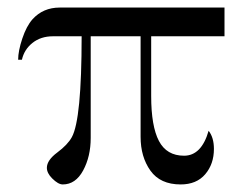

<svg xmlns="http://www.w3.org/2000/svg" viewBox="-20 -476 660 508"><path d="M574 -456V-380H380V-222Q380 -142 400.5 -103Q421 -64 467 -64Q513 -64 532 -130Q546 -112 546 -82Q546 -42 523 -15Q500 12 458 12Q404 12 378 -24.5Q352 -61 352 -114V-380H220V-111Q220 -62 200 -25Q180 12 146 12Q134 12 118 -4Q104 -18 104 -32Q104 -52 131.5 -72.5Q159 -93 170 -113Q196 -160 196 -380H120Q88 -380 66 -362.5Q44 -345 38 -318H28Q28 -341 39 -374Q50 -407 66 -425Q94 -456 138 -456Z"/></svg>

Font: Old Standard TT
Style: Regular
Weight: 400
Designer: Alexey Kryukov <alexios@thessalonica.org.ru>
Version: Version 2.2